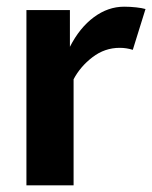

<svg xmlns="http://www.w3.org/2000/svg" viewBox="-20 -554 455 574"><path d="M377 -405Q358 -411 338 -411Q293 -411 256.5 -383Q220 -355 200 -317V0H59V-524H189V-414Q218 -471 260.5 -502.5Q303 -534 351 -534Q369 -534 387 -532Q405 -530 415 -527Z"/></svg>

Font: Rising Sun
Style: Bold
Weight: 700
Designer: Matt McInerney, Pablo Impallari, Rodrigo Fuenzalida (Raleway font), Stephen Hutchings (Greek), Cristiano Sobral (main ch
Foundry: The Rising Sun Project Authors
Version: Version 4.327; ttfautohint (v1.8.4.7-5d5b-dirty)